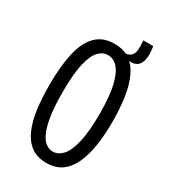

<svg xmlns="http://www.w3.org/2000/svg" viewBox="-188 -851 847 956"><g transform="rotate(30 235.0 -373.0)"><path d="M338 -634 286 -639 288 -656Q321 -656 334.5 -669.5Q348 -683 349.5 -706.5Q351 -730 348 -758H405Q413 -713 407 -684Q401 -655 383.5 -643Q366 -631 338 -634ZM234 12Q180 12 145 -14.5Q110 -41 90 -88Q70 -135 62 -197Q54 -259 54 -330Q54 -439 71 -515Q88 -591 127.5 -631.5Q167 -672 233 -672Q286 -672 321 -648Q356 -624 377.5 -578.5Q399 -533 408.5 -470Q418 -407 418 -329Q418 -256 408.5 -193.5Q399 -131 378 -85Q357 -39 322 -13.5Q287 12 234 12ZM234 -53Q264 -53 288.5 -79Q313 -105 328 -166.5Q343 -228 343 -334Q343 -430 329.5 -490Q316 -550 291.5 -578.5Q267 -607 233 -607Q204 -607 180.5 -582.5Q157 -558 143 -499Q129 -440 129 -335Q129 -253 137.5 -198.5Q146 -144 160.5 -112Q175 -80 194 -66.5Q213 -53 234 -53Z"/></g></svg>

Font: Bricolage Grotesque 24pt Condensed Light
Style: Regular
Weight: 300
Width: 3
Designer: Mathieu Triay
Foundry: Atelier Triay
Version: Version 1.001;gftools[0.9.33.dev8+g029e19f]